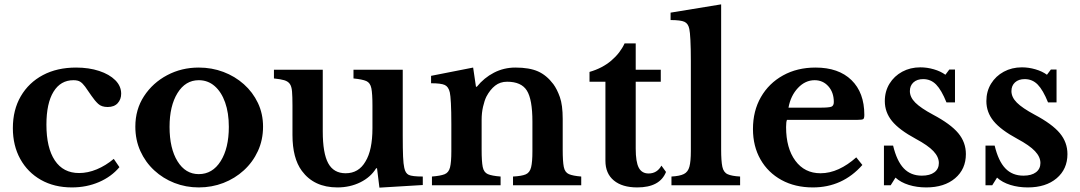

<svg xmlns="http://www.w3.org/2000/svg" viewBox="-20 -850 4954 881"><path d="M502 -121 528 -83Q491 -39 434 -14.5Q377 10 310 10Q229 10 168 -24.5Q107 -59 73 -120.5Q39 -182 39 -262Q39 -346 75.5 -408.5Q112 -471 177 -505.5Q242 -540 329 -540Q388 -540 435 -524.5Q482 -509 509 -482Q536 -455 536 -420Q536 -394 520 -376.5Q504 -359 474 -359Q446 -359 430.5 -373.5Q415 -388 400 -410Q382 -437 370.5 -452.5Q359 -468 348 -475Q337 -482 317 -482Q258 -482 225.5 -429Q193 -376 193 -278Q193 -172 231.5 -114Q270 -56 343 -56Q383 -56 424 -73Q465 -90 502 -121Z M892 -540Q952 -540 1005 -520Q1058 -500 1099 -463.5Q1140 -427 1163.5 -377.5Q1187 -328 1187 -269Q1187 -208 1163.5 -157Q1140 -106 1099 -68.5Q1058 -31 1005 -10.5Q952 10 892 10Q833 10 780.5 -10.5Q728 -31 687.5 -68.5Q647 -106 624 -157Q601 -208 601 -269Q601 -348 641 -409Q681 -470 747 -505Q813 -540 892 -540ZM892 -482Q831 -482 794.5 -423Q758 -364 758 -268Q758 -169 794.5 -110Q831 -51 892 -51Q955 -51 992.5 -110.5Q1030 -170 1030 -268Q1030 -332 1013 -380Q996 -428 965 -455Q934 -482 892 -482Z M1689 -262V-366Q1689 -420 1684 -445Q1679 -470 1661 -478Q1643 -486 1602 -490V-530H1828V-227Q1828 -166 1829.5 -131.5Q1831 -97 1835 -80Q1840 -55 1855.5 -47.5Q1871 -40 1920 -40V-1L1721 11L1710 -78H1706Q1681 -37 1633.5 -13.5Q1586 10 1528 10Q1421 10 1365 -66Q1322 -124 1322 -231V-366Q1322 -407 1320 -430.5Q1318 -454 1309.5 -465.5Q1301 -477 1284 -482Q1267 -487 1237 -490V-530H1461V-247Q1461 -147 1486 -101Q1511 -55 1566 -55Q1626 -55 1657 -109Q1689 -161 1689 -262Z M2190 -301V-163Q2190 -109 2195 -84Q2200 -59 2218.5 -51Q2237 -43 2277 -40V0H1962V-40Q2001 -43 2020 -50.5Q2039 -58 2045 -82Q2051 -106 2051 -156V-281Q2051 -340 2049 -376.5Q2047 -413 2044 -426Q2038 -452 2021 -460Q2004 -468 1958 -468V-502L2151 -540L2164 -452H2168Q2201 -493 2246.5 -516.5Q2292 -540 2345 -540Q2409 -540 2448.5 -522.5Q2488 -505 2519 -464Q2536 -441 2549 -404.5Q2562 -368 2562 -304V-163Q2562 -109 2567 -84Q2572 -59 2590.5 -51Q2609 -43 2647 -40V0H2334V-40Q2374 -42 2392.5 -50Q2411 -58 2417 -82.5Q2423 -107 2423 -156V-292Q2423 -394 2397.5 -434.5Q2372 -475 2307 -475Q2275 -475 2252 -457Q2229 -439 2212 -407Q2203 -389 2196.5 -360.5Q2190 -332 2190 -301Z M2758 -475H2685V-520Q2744 -537 2785 -572Q2826 -607 2846 -651H2897V-530H3012V-475H2897V-168Q2897 -107 2911 -80.5Q2925 -54 2956 -54Q2995 -54 3015 -90L3036 -61Q3008 10 2904 10Q2835 10 2796.5 -22Q2758 -54 2758 -112Z M3289 -830V-164Q3289 -111 3294.5 -85Q3300 -59 3319 -50.5Q3338 -42 3376 -40V0H3061V-40Q3099 -42 3118 -51.5Q3137 -61 3143.5 -85.5Q3150 -110 3150 -157V-570Q3150 -628 3148 -666Q3146 -704 3143 -717Q3138 -742 3120.5 -750Q3103 -758 3057 -758V-792Z M3909 -128 3937 -93Q3846 10 3710 10Q3628 10 3566 -24Q3504 -58 3469.5 -118.5Q3435 -179 3435 -258Q3435 -341 3471.5 -404.5Q3508 -468 3573 -504Q3638 -540 3722 -540Q3828 -540 3887 -482.5Q3946 -425 3946 -323Q3946 -307 3941 -303.5Q3936 -300 3913 -300H3591Q3587 -291 3587 -267Q3587 -170 3629.5 -112.5Q3672 -55 3745 -55Q3787 -55 3828.5 -74Q3870 -93 3909 -128ZM3598 -356H3743Q3784 -356 3795 -360.5Q3806 -365 3806 -382Q3806 -426 3781 -454Q3756 -482 3718 -482Q3675 -482 3641.5 -446.5Q3608 -411 3598 -356Z M4089 -35 4067 0H4036V-182H4078Q4095 -111 4127 -77.5Q4159 -44 4210 -44Q4247 -44 4267.5 -59.5Q4288 -75 4288 -102Q4288 -130 4263 -156.5Q4238 -183 4182 -213Q4106 -254 4073 -294.5Q4040 -335 4040 -386Q4040 -431 4061.5 -466Q4083 -501 4120 -521Q4157 -541 4203 -541Q4234 -541 4265 -532Q4296 -523 4318 -507L4336 -531H4362V-380H4323Q4300 -437 4275.5 -462Q4251 -487 4216 -487Q4188 -487 4171.5 -472Q4155 -457 4155 -432Q4155 -404 4180 -379Q4205 -354 4261 -324Q4342 -281 4377 -239Q4412 -197 4412 -143Q4412 -74 4362.5 -32Q4313 10 4230 10Q4187 10 4150 -1.5Q4113 -13 4089 -35Z M4555 -35 4533 0H4502V-182H4544Q4561 -111 4593 -77.5Q4625 -44 4676 -44Q4713 -44 4733.5 -59.5Q4754 -75 4754 -102Q4754 -130 4729 -156.5Q4704 -183 4648 -213Q4572 -254 4539 -294.5Q4506 -335 4506 -386Q4506 -431 4527.5 -466Q4549 -501 4586 -521Q4623 -541 4669 -541Q4700 -541 4731 -532Q4762 -523 4784 -507L4802 -531H4828V-380H4789Q4766 -437 4741.5 -462Q4717 -487 4682 -487Q4654 -487 4637.5 -472Q4621 -457 4621 -432Q4621 -404 4646 -379Q4671 -354 4727 -324Q4808 -281 4843 -239Q4878 -197 4878 -143Q4878 -74 4828.5 -32Q4779 10 4696 10Q4653 10 4616 -1.5Q4579 -13 4555 -35Z"/></svg>

Font: Libre Baskerville
Style: Bold
Weight: 700
Designer: Pablo Impallari, Rodrigo Fuenzalida
Foundry: Pablo Impallari, Rodrigo Fuenzalida
Version: Version 1.051; ttfautohint (v1.8.4.7-5d5b)